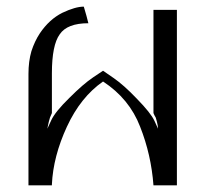

<svg xmlns="http://www.w3.org/2000/svg" viewBox="-20 -556 611 576"><path d="M440.4 -526.4Q440.4 -449.2 440.4 -216.8Q441.4 -213.9 443.4 -210Q445.3 -207 447.3 -203.1Q451.2 -190.4 453.1 -179.7Q454.1 -169.9 454.1 -169.9Q454.1 -169.9 443.4 -193.4Q432.6 -216.8 390.6 -259.8Q351.6 -300.8 320.3 -322.3Q289.1 -343.8 289.1 -343.8Q289.1 -343.8 259.8 -324.2Q230.5 -304.7 188.5 -262.7Q145.5 -220.7 133.8 -195.3Q122.1 -169.9 122.1 -169.9Q122.1 -169.9 124 -179.7Q126 -190.4 129.9 -203.1Q131.8 -208 135.7 -216.8Q135.7 -247.1 135.7 -335.9Q135.7 -420.9 159.2 -453.1Q181.6 -486.3 245.1 -486.3Q245.1 -486.3 239.3 -508.8Q233.4 -530.3 231.4 -536.1Q206.1 -536.1 167 -517.6Q127.9 -498 99.6 -456.1Q84 -432.6 74.2 -402.3Q65.4 -372.1 65.4 -334Q65.4 -316.4 65.4 -280.3Q65.4 -210.9 65.4 0Q83 0 135.7 0Q135.7 -1 135.7 -2.9Q139.6 -86.9 180.7 -175.8Q221.7 -264.6 289.1 -311.5Q368.2 -259.8 400.4 -175.8Q433.6 -91.8 440.4 0Q447.3 0 462.9 0Q474.6 0 510.7 0Q510.7 -131.8 510.7 -526.4Q493.2 -526.4 440.4 -526.4Z"/></svg>

Font: BSRU BANSOMDEJ
Style: Regular
Weight: 400
Designer: Wisit Potiwat
Version: Version 1.000;PS 002.000;hotconv 1.0.70;makeotf.lib2.5.58329